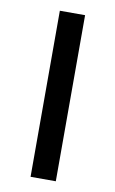

<svg xmlns="http://www.w3.org/2000/svg" viewBox="-73 -633 405 674"><g transform="rotate(10 130.0 -296.0)"><path d="M85 0V-592H175V0Z"/></g></svg>

Font: Noto Sans Hebrew
Style: Regular
Weight: 400
Designer: Monotype Design Team
Foundry: Monotype Imaging Inc.
Version: Version 2.003;January 10, 2023;FontCreator 14.0.0.2877 64-bi